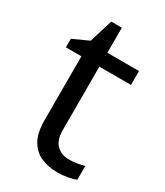

<svg xmlns="http://www.w3.org/2000/svg" viewBox="-170 -732 702 815"><g transform="rotate(30 180.5 -324.5)"><path d="M264 -62Q284 -62 305 -65.5Q326 -69 339 -73V-6Q325 1 299 5.5Q273 10 249 10Q207 10 171.5 -4.5Q136 -19 114 -55Q92 -91 92 -156V-468H16V-510L93 -545L128 -659H180V-536H335V-468H180V-158Q180 -109 203.5 -85.5Q227 -62 264 -62Z"/></g></svg>

Font: Noto Sans NKo
Style: Regular
Weight: 400
Designer: Monotype Design Team
Foundry: Monotype Imaging Inc.
Version: Version 2.003; ttfautohint (v1.8.4.7-5d5b)